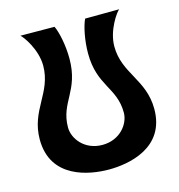

<svg xmlns="http://www.w3.org/2000/svg" viewBox="-106 -794 836 897"><g transform="rotate(-15 312.0 -345.5)"><path d="M35 -209C35 -352 140 -407 140 -539C140 -618 85 -693 73 -701L238 -700C253 -669 267 -603 267 -539C267 -381 177 -352 177 -229C177 -175 226 -109 312 -109C398 -109 447 -175 447 -229C447 -352 357 -381 357 -539C357 -603 371 -669 386 -700L551 -701C539 -693 484 -618 484 -539C484 -407 589 -352 589 -209C589 -20 407 10 312 10C217 10 35 -20 35 -209Z"/></g></svg>

Font: Brassia
Style: Regular
Weight: 400
Designer: Ariel Martín Pérez
Foundry: Tunera Type Foundry
Version: Version 1.600;hotconv 1.0.109;makeotfexe 2.5.65596